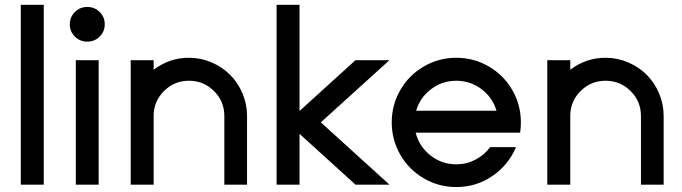

<svg xmlns="http://www.w3.org/2000/svg" viewBox="-20 -754 2786 784"><path d="M64.9 0V-734.4H158.7V0Z M387 -705.1Q407.7 -684.6 407.7 -654.8Q407.7 -625 387 -604.5Q366.2 -584 336.4 -584Q306.6 -584 285.9 -604.5Q265.1 -625 265.1 -654.8Q265.1 -684.6 285.9 -705.1Q306.6 -725.6 336.4 -725.6Q366.2 -725.6 387 -705.1ZM289.6 0V-508.3H382.8V0Z M513.7 0V-508.3H607.4V-469.2Q671.9 -518.1 751.5 -518.1Q799.8 -518.1 843.8 -499.3Q887.7 -480.5 919.4 -448.7Q951.2 -417 970 -373Q988.8 -329.1 988.8 -280.8V0H896V-280.8Q896 -340.3 853.8 -382.3Q811.5 -424.3 751.5 -424.3Q691.9 -424.3 649.7 -382.3Q607.4 -340.3 607.4 -280.8V0Z M1109.4 0V-734.4H1203.1V-300.8L1431.6 -508.3H1570.3L1290 -254.4L1570.3 0H1431.6L1203.1 -207.5V0Z M2106.9 -254.4Q2106.9 -232.9 2104 -212.4H1677.2Q1691.4 -156.2 1737.5 -119.6Q1783.7 -83 1843.3 -83Q1885.3 -83 1921.6 -102.1Q1958 -121.1 1981.4 -153.3H2086.9Q2056.6 -80.6 1990.7 -35.4Q1924.8 9.8 1843.3 9.8Q1771.5 9.8 1710.7 -25.6Q1649.9 -61 1614.7 -121.8Q1579.6 -182.6 1579.6 -254.4Q1579.6 -325.7 1614.7 -386.5Q1649.9 -447.3 1710.7 -482.7Q1771.5 -518.1 1843.3 -518.1Q1915 -518.1 1975.8 -482.7Q2036.6 -447.3 2071.8 -386.5Q2106.9 -325.7 2106.9 -254.4ZM1679.2 -301.8H2007.3Q1991.7 -355.5 1946.3 -389.9Q1900.9 -424.3 1843.3 -424.3Q1785.6 -424.3 1740.2 -389.9Q1694.8 -355.5 1679.2 -301.8Z M2214.8 0V-508.3H2308.6V-469.2Q2373 -518.1 2452.6 -518.1Q2501 -518.1 2544.9 -499.3Q2588.9 -480.5 2620.6 -448.7Q2652.3 -417 2671.1 -373Q2689.9 -329.1 2689.9 -280.8V0H2597.2V-280.8Q2597.2 -340.3 2554.9 -382.3Q2512.7 -424.3 2452.6 -424.3Q2393.1 -424.3 2350.8 -382.3Q2308.6 -340.3 2308.6 -280.8V0Z"/></svg>

Font: Basically A Sans Serif Medium
Style: Regular
Weight: 500
Designer: Hyung-Suk Kim
Foundry: Mental Design
Version: 1.000